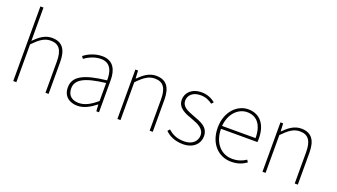

<svg xmlns="http://www.w3.org/2000/svg" viewBox="-63 -1228 3063 1746"><g transform="rotate(20 1469.0 -355.0)"><path d="M96 0H126V-366C188 -430 232 -462 292 -462C374 -462 408 -410 408 -304V0H438V-308C438 -432 392 -490 294 -490C228 -490 178 -452 126 -400V-722H96Z M720 12C784 12 844 -24 894 -64H896L900 0H926V-310C926 -406 892 -490 780 -490C702 -490 636 -452 606 -428L622 -406C652 -428 710 -462 778 -462C878 -462 898 -376 896 -298C680 -274 582 -224 582 -117C582 -26 646 12 720 12ZM722 -16C664 -16 614 -44 614 -118C614 -200 686 -248 896 -272V-98C832 -44 780 -16 722 -16Z M1104 0H1134V-366C1196 -430 1240 -462 1300 -462C1382 -462 1416 -410 1416 -304V0H1446V-308C1446 -432 1400 -490 1302 -490C1236 -490 1186 -452 1136 -402H1134L1130 -478H1104Z M1742 12C1842 12 1898 -50 1898 -120C1898 -214 1814 -237 1738 -266C1680 -288 1626 -310 1626 -368C1626 -415 1662 -462 1742 -462C1792 -462 1826 -445 1858 -422L1876 -442C1842 -470 1796 -490 1744 -490C1646 -490 1594 -432 1594 -366C1594 -284 1672 -256 1746 -230C1802 -210 1866 -182 1866 -118C1866 -64 1824 -16 1744 -16C1668 -16 1626 -40 1586 -74L1568 -54C1608 -14 1666 12 1742 12Z M2206 12C2278 12 2318 -10 2354 -34L2340 -56C2306 -32 2262 -16 2208 -16C2094 -16 2020 -110 2020 -238H2372C2374 -250 2374 -260 2374 -270C2374 -412 2304 -490 2194 -490C2088 -490 1988 -394 1988 -238C1988 -82 2086 12 2206 12ZM2020 -266C2030 -388 2108 -462 2194 -462C2284 -462 2344 -398 2344 -266Z M2508 0H2538V-366C2600 -430 2644 -462 2704 -462C2786 -462 2820 -410 2820 -304V0H2850V-308C2850 -432 2804 -490 2706 -490C2640 -490 2590 -452 2540 -402H2538L2534 -478H2508Z"/></g></svg>

Font: Source Sans Pro ExtraLight
Style: Regular
Weight: 200
Designer: Paul D. Hunt
Foundry: Adobe Systems Incorporated
Version: Version 3.006;hotconv 1.0.111;makeotfexe 2.5.65597